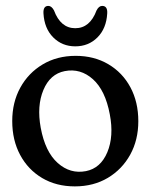

<svg xmlns="http://www.w3.org/2000/svg" viewBox="-20 -638 524 667"><path d="M243 -444Q307 -444 356.2 -415Q405.5 -386 433 -334.8Q460.5 -283.5 460.5 -217Q460.5 -152 432.5 -101Q404.5 -50 354.8 -20.2Q305 9.5 240 9.5Q175.5 9.5 126.5 -19.5Q77.5 -48.5 50 -99.8Q22.5 -151 22.5 -217.5Q22.5 -282.5 50.5 -333.5Q78.5 -384.5 128.2 -414.2Q178 -444 243 -444ZM278.5 -43.5Q329.5 -53.5 352.8 -109Q376 -164.5 361.5 -240.5Q346 -324 302.8 -362.8Q259.5 -401.5 205 -391Q154 -381 130.8 -325.5Q107.5 -270 121.5 -194Q137 -110.5 180.5 -71.8Q224 -33 278.5 -43.5ZM241.5 -540Q292.5 -540 315.5 -602Q323.5 -617.5 335 -617.5Q354 -617.5 352.5 -591.5Q349.5 -539 318.5 -508Q287.5 -477 241.5 -477Q196 -477 165 -508Q134 -539 131 -591.5Q129.5 -617.5 148 -617.5Q159 -617.5 167.5 -602Q190.5 -540 241.5 -540Z"/></svg>

Font: Fraunces 144pt SuperSoft
Style: Regular
Weight: 400
Version: Version 1.000;[b76b70a41]